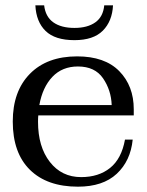

<svg xmlns="http://www.w3.org/2000/svg" viewBox="-20 -692 554 722"><path d="M113 -672H146Q151 -629 180.5 -608Q210 -587 260 -587Q309 -587 338.5 -608Q368 -629 372 -672H405Q402 -612 366.5 -576.5Q331 -541 260 -541Q187 -541 151.5 -575.5Q116 -610 113 -672ZM124 -258Q123 -250 123 -234Q123 -140 167.5 -83Q212 -26 285 -26Q351 -26 394 -60.5Q437 -95 450 -167H479Q471 -87 419 -38.5Q367 10 273 10Q157 10 92.5 -53.5Q28 -117 28 -235Q28 -349 92.5 -414.5Q157 -480 270 -480Q374 -480 428.5 -424.5Q483 -369 483 -281V-258ZM128 -297H400Q398 -353 367.5 -397.5Q337 -442 273 -442Q214 -442 177 -403Q140 -364 128 -297Z"/></svg>

Font: TavirajRegular
Style: Regular
Weight: 400
Designer: Katatrad Team
Foundry: CadsonDemak
Version: Version 1.000